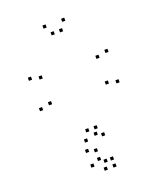

<svg xmlns="http://www.w3.org/2000/svg" viewBox="-169 -843 959 1156"><g transform="rotate(-20 310.0 -265.0)"><path d="M374.5 10V-10H354.5V10ZM565 -260V-280H545V-260ZM565 -455V-475H545V-455ZM384.5 -720V-740H364.5V-720ZM265 -720V-740H245V-720ZM75 -455V-475H55V-455ZM75 -260V-280H55V-260ZM265 10V-10H245V10ZM138 -275V-295H118V-275ZM138 -440V-460H118V-440ZM297 -665V-685H277V-665ZM350.5 -665V-685H330.5V-665ZM502 -440V-460H482V-440ZM502 -275V-295H482V-275ZM346.5 -45V-65H326.5V-45ZM293 -45V-65H273V-45ZM249.5 165V145H229.5V165ZM318.5 210V190H298.5V210ZM374.5 210V190H354.5V210ZM374.5 165V145H354.5V165ZM334 165V145H314V165ZM300.5 141V121H280.5V141ZM300.5 85.5V65.5H280.5V85.5ZM374.5 10V-10H354.5V10ZM333.5 -8.5V-28.5H313.5V-8.5ZM249.5 71V51H229.5V71Z"/></g></svg>

Font: Monaspace Krypton Dots Var
Style: Regular
Weight: 400
Designer: Riley Cran and the Lettermatic Team
Version: Version 1.100 (Monaspace Krypton Dots)